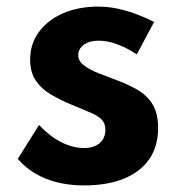

<svg xmlns="http://www.w3.org/2000/svg" viewBox="-20 -547 552 583"><path d="M235.5 16Q170.5 16 119.2 -4.5Q68 -25 34 -64.5L98.5 -167.5Q130.5 -133.5 165.5 -115.5Q200.5 -97.5 235.5 -97.5Q255 -97.5 269.2 -104Q283.5 -110.5 291.8 -122.8Q300 -135 300 -152.5Q300 -172.5 288.8 -184Q277.5 -195.5 254.5 -205.2Q231.5 -215 195 -230Q164 -243 135.5 -259.5Q107 -276 89.2 -301.5Q71.5 -327 71.5 -366Q71.5 -413.5 98 -449.8Q124.5 -486 171.2 -506.5Q218 -527 279 -527Q317 -527 358.8 -515.5Q400.5 -504 448 -480.5L395.5 -382Q331 -423.5 280 -423.5Q251.5 -423.5 234.5 -411Q217.5 -398.5 217.5 -379.5Q217.5 -361.5 235.2 -348.2Q253 -335 278.8 -324.8Q304.5 -314.5 328 -306Q366.5 -292 396.2 -275Q426 -258 443 -230.8Q460 -203.5 460 -158Q460 -102.5 433.2 -63.8Q406.5 -25 356.2 -4.5Q306 16 235.5 16Z"/></svg>

Font: Spartan Thin
Style: Bold
Weight: 700
Version: Version 1.004